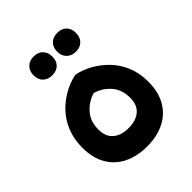

<svg xmlns="http://www.w3.org/2000/svg" viewBox="-190 -777 896 896"><g transform="rotate(-45 257.5 -329.0)"><path d="M260 7Q196 7 146.5 -17Q97 -41 69.5 -88Q42 -135 42 -203Q42 -260 61 -306Q80 -352 111.5 -384.5Q143 -417 181.5 -438Q220 -459 260 -467Q300 -459 338 -438Q376 -417 408 -384Q440 -351 459 -306Q478 -261 478 -204Q478 -135 450.5 -88Q423 -41 374 -17Q325 7 260 7ZM260 -115Q309 -115 337 -139Q365 -163 365 -210Q365 -265 334 -299.5Q303 -334 260 -346Q218 -334 186.5 -299.5Q155 -265 155 -210Q155 -163 183 -139Q211 -115 260 -115ZM182 -541Q154 -541 137 -557.5Q120 -574 120 -603Q120 -631 137 -648Q154 -665 182 -665Q211 -665 227.5 -648Q244 -631 244 -603Q244 -574 227.5 -557.5Q211 -541 182 -541ZM338 -541Q310 -541 293 -558Q276 -575 276 -603Q276 -632 293 -648.5Q310 -665 338 -665Q367 -665 383.5 -648.5Q400 -632 400 -603Q400 -575 383.5 -558Q367 -541 338 -541Z"/></g></svg>

Font: Baloo Bhaijaan 2 SemiBold
Style: Regular
Weight: 600
Designer: Sanskriti Dholi, Noopur Datye and Ek Type
Foundry: Ek Type
Version: Version 1.700